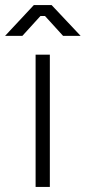

<svg xmlns="http://www.w3.org/2000/svg" viewBox="-52 -735 337 755"><path d="M265 -594 151 -715H81L-32 -594H36L107 -672H125L196 -594ZM88 0H144V-520H88Z"/></svg>

Font: Fixel Text Light
Style: Regular
Weight: 300
Width: 4
Designer: AlfaBravo + MacPaw
Foundry: Kyrylo Tkachov, Marchela Mozhyna, Serhii Makarenko, Maria Weinstein, Zakhar Kryvoshyya
Version: Version 1.211